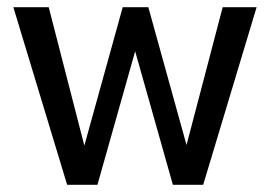

<svg xmlns="http://www.w3.org/2000/svg" viewBox="-20 -512 748 532"><path d="M166 0 17 -492H115L219 -88H208L320 -492H391L503 -88H491L597 -492H691L543 0H459L346 -400H363L250 0Z"/></svg>

Font: Nunito Sans 10pt Condensed SemiBold
Style: Regular
Weight: 600
Width: 3
Designer: Vernon Adams
Foundry: Vernon Adams
Version: Version 3.101;gftools[0.9.27]